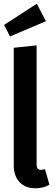

<svg xmlns="http://www.w3.org/2000/svg" viewBox="-20 -998 297 1033"><path d="M54 -108V-741L177 -754V-113Q177 -84 201 -84Q207 -84 213.5 -86Q220 -88 222 -88L246 -4Q212 15 171 15Q117 15 85.5 -18Q54 -51 54 -108ZM227 -884 34 -802 2 -864 178 -978Z"/></svg>

Font: Fira Sans Compressed Medium
Style: Regular
Weight: 500
Width: 1
Designer: bBox Type GmbH & Carrois Corporate GbR & Edenspiekermann AG
Foundry: bBox Type GmbH & Carrois Corporate GbR & Edenspiekermann AG
Version: Version 4.301